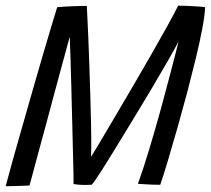

<svg xmlns="http://www.w3.org/2000/svg" viewBox="-20 -652 746 680"><path d="M0 7.5Q11.5 -36 27.2 -92Q43 -148 60.8 -210.2Q78.5 -272.5 96.5 -335.2Q114.5 -398 131 -454.5Q147.5 -511 161 -555.8Q174.5 -600.5 182.5 -626.5Q195.5 -628 212.5 -628.8Q229.5 -629.5 245.5 -630.2Q261.5 -631 273.2 -631Q285 -631 287.5 -631Q287.5 -628 289 -599.5Q290.5 -571 292.5 -526Q294.5 -481 296.2 -426.8Q298 -372.5 299.8 -316.8Q301.5 -261 302.5 -211.5Q303.5 -162 303.2 -126.5Q303 -91 300.5 -77.5L290.5 -77Q302 -95 326.5 -136Q351 -177 383.2 -231.8Q415.5 -286.5 450.5 -346.2Q485.5 -406 518 -462.8Q550.5 -519.5 575 -564Q599.5 -608.5 611 -632Q623 -632 641.8 -631.2Q660.5 -630.5 678.8 -629.2Q697 -628 706.5 -626.5Q705 -595 696 -548Q687 -501 673.5 -445.5Q660 -390 644.5 -330.5Q628 -268.5 609.8 -204Q591.5 -139.5 575.2 -85Q559 -30.5 547.5 2.5Q535 2.5 520 2Q505 1.5 491.5 0.5Q478 -0.5 468.5 -1Q488.5 -56.5 509 -124.8Q529.5 -193 549 -263.5Q561 -307 573.5 -354.8Q586 -402.5 596.8 -443.2Q607.5 -484 612.5 -505Q599 -479.5 573.8 -435.2Q548.5 -391 516.5 -337.2Q484.5 -283.5 451 -228.5Q417.5 -173.5 387.5 -124.5Q357.5 -75.5 335.8 -41.8Q314 -8 305.5 2Q300.5 2.5 292.2 2.8Q284 3 278 3Q268.5 3 259.2 2.2Q250 1.5 240.5 0Q241 -3.5 240.2 -36.5Q239.5 -69.5 238.2 -120.8Q237 -172 235.5 -231.2Q234 -290.5 232.5 -348.2Q231 -406 229.5 -452.2Q228 -498.5 227 -522Q215.5 -479.5 201.2 -427.2Q187 -375 172 -319.2Q157 -263.5 142.8 -210.5Q128.5 -157.5 116.2 -112.5Q104 -67.5 95.8 -36.5Q87.5 -5.5 84.5 5Q75 5.5 60.5 6Q46 6.5 30 7Q14 7.5 0 7.5Z"/></svg>

Font: Grandstander Thin Light
Style: Italic
Weight: 300
Italic angle: -15°
Version: Version 1.200